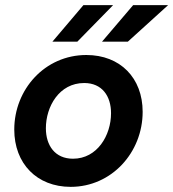

<svg xmlns="http://www.w3.org/2000/svg" viewBox="-20 -717 674 747"><path d="M255 10C414.5 10 535 -124 535 -282C535 -413.5 448 -503 316 -503C154 -503 35.5 -368.5 35.5 -213C35.5 -80.5 123.5 10 255 10ZM158.5 -218C158.5 -302 210 -394 307.5 -394C377 -394 412 -343.5 412 -276.5C412 -190.5 358.5 -99.5 264 -99.5C194 -99.5 158.5 -151 158.5 -218ZM184 -555H281L420 -697H304.5ZM377 -555H477.5L634 -697H498Z"/></svg>

Font: HK Grotesk
Style: Bold Italic
Weight: 700
Italic angle: -16°
Designer: Alfredo Marco Pradil
Foundry: Hanken Design Co.
Version: Version 3.001;FEAKit 1.0